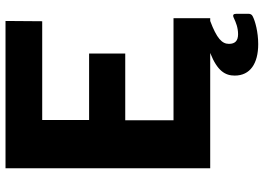

<svg xmlns="http://www.w3.org/2000/svg" viewBox="-150 -632 956 696"><g transform="rotate(-90 328.0 -284.0)"><path d="M610 86C595 93 576 101 552 101C528 101 517 90 517 68C517 43 536 24 600 0H610V-4V-133H240V-308H482V-439H241V-609H599L600 -742H66V0H484C418 26 402 55 402 89C402 145 446 174 516 174C560 174 600 163 617 154C623 151 626 146 626 139V95C626 84 622 80 610 86Z"/></g></svg>

Font: 18Franklin
Style: Bold
Weight: 700
Designer: Pablo Impallari, Rodrigo Fuenzalida (Modified by Dan O. Williams)
Version: Version 0.025;PS 000.025;hotconv 1.0.88;makeotf.lib2.5.64775